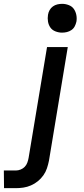

<svg xmlns="http://www.w3.org/2000/svg" viewBox="-119 -765 439 1000"><path d="M-98 215 -99 123H-37Q-24 123 -11.5 118Q1 113 10 103.5Q19 94 23.5 81.5Q28 69 30 57L126 -520H234L136 72Q132 92 125.5 111.5Q119 131 107 148Q95 165 78.5 178.5Q62 192 42.5 200.5Q23 209 3 212Q-17 215 -36 215ZM204 -595Q187 -595 170 -601.5Q153 -608 143.5 -621.5Q134 -635 131 -652.5Q128 -670 131 -688Q133 -701 139.5 -712.5Q146 -724 156.5 -731.5Q167 -739 179.5 -742Q192 -745 205 -745Q222 -745 239 -738.5Q256 -732 265.5 -718.5Q275 -705 278.5 -687.5Q282 -670 279 -652Q276 -639 270 -627.5Q264 -616 253 -608.5Q242 -601 229.5 -598Q217 -595 204 -595Z"/></svg>

Font: Iosevka Aile Semibold
Style: Italic
Weight: 600
Italic angle: -9°
Designer: Belleve Invis
Foundry: Belleve Invis
Version: Version 31.1.0; ttfautohint (v1.8.4)